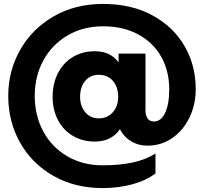

<svg xmlns="http://www.w3.org/2000/svg" viewBox="-20 -763 1039 978"><path d="M22 -275Q22 -401 82.5 -508.5Q143 -616 253 -679.5Q363 -743 505 -743Q650 -743 757 -684.5Q864 -626 920.5 -527.5Q977 -429 977 -310Q977 -230 945 -164Q913 -98 857 -59.5Q801 -21 731 -21Q687 -21 651 -41.5Q615 -62 596 -96L591 -105Q548 -42 463 -42Q400 -42 351 -71Q302 -100 275 -152Q248 -204 248 -270Q248 -337 275 -390Q302 -443 351 -472.5Q400 -502 463 -502Q543 -502 584 -445V-490H721V-203Q721 -176 731.5 -160Q742 -144 764 -144Q800 -144 821 -188Q842 -232 842 -308Q842 -401 801.5 -473.5Q761 -546 684.5 -587.5Q608 -629 505 -629Q403 -629 324 -582.5Q245 -536 201 -455.5Q157 -375 157 -275Q157 -174 200.5 -93.5Q244 -13 322.5 33Q401 79 502 79Q591 79 657 64.5Q723 50 772 19V120Q726 156 655 175.5Q584 195 502 195Q361 195 251.5 132.5Q142 70 82 -37Q22 -144 22 -275ZM582 -270Q582 -320 555 -351Q528 -382 483 -382Q440 -382 414 -351Q388 -320 388 -270Q388 -222 414.5 -191Q441 -160 483 -160Q527 -160 554.5 -191Q582 -222 582 -270Z"/></svg>

Font: Gmarket Sans TTF Bold
Style: Regular
Weight: 700
Designer: Creative Director : Sungho Lee; Art Director : Kiwoong Choi; Project Manager : Sori Yang, Jongwook Yoon; Font Designer :
Foundry: Sandoll Inc.
Version: Version 1.000;hotconv 1.0.109;makeotfexe 2.5.65596